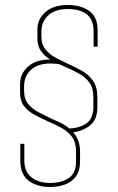

<svg xmlns="http://www.w3.org/2000/svg" viewBox="-20 -614 469 765"><path d="M179 131Q127 131 94 106Q61 81 61 26V-41H77V26Q77 70 105.5 92.5Q134 115 179 115Q226 115 254.5 95Q283 75 283 29V-9Q283 -47 267 -68.5Q251 -90 226.5 -103.5Q202 -117 174 -129Q143 -143 117 -157Q91 -171 75.5 -191.5Q60 -212 60 -245V-279Q60 -321 92 -349Q124 -377 180 -377Q157 -391 143 -411Q129 -431 129 -462V-496Q129 -538 161 -566Q193 -594 250 -594Q302 -594 335.5 -570.5Q369 -547 369 -493V-428H353V-487Q353 -535 326.5 -556.5Q300 -578 250 -578Q200 -578 172.5 -553Q145 -528 145 -487V-469Q145 -436 162 -416Q179 -396 203 -383.5Q227 -371 248 -361Q278 -348 305.5 -332.5Q333 -317 350.5 -292.5Q368 -268 368 -226V-188Q368 -138 339.5 -115Q311 -92 272 -87Q284 -73 291.5 -54Q299 -35 299 -9V29Q299 67 282 89.5Q265 112 238 121.5Q211 131 179 131ZM256 -102Q300 -104 326 -123.5Q352 -143 352 -188V-226Q352 -264 336 -285.5Q320 -307 295.5 -320.5Q271 -334 243 -346Q236 -349 228.5 -352.5Q221 -356 214 -359Q202 -360 195 -360.5Q188 -361 181 -361Q131 -361 103.5 -336Q76 -311 76 -270V-252Q76 -219 93 -199Q110 -179 134 -166.5Q158 -154 179 -144Q199 -135 219.5 -125.5Q240 -116 256 -102Z"/></svg>

Font: Alumni Sans Pinstripe
Style: Regular
Weight: 400
Designer: Robert E. Leuschke
Foundry: Robert E. Leuschke
Version: Version 1.010; ttfautohint (v1.8.4.7-5d5b)